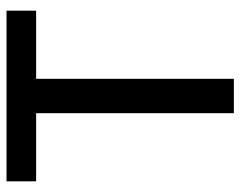

<svg xmlns="http://www.w3.org/2000/svg" viewBox="-96 -658 754 603"><g transform="rotate(-90 281.5 -357.0)"><path d="M335 0V-621H549V-714H13V-621H227V0Z"/></g></svg>

Font: Noto Sans Hanifi Rohingya Medium
Style: Regular
Weight: 500
Designer: Monotype Design Team and DaltonMaag
Foundry: Google LLC
Version: Version 2.102